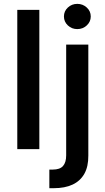

<svg xmlns="http://www.w3.org/2000/svg" viewBox="-20 -779 551 1003"><path d="M185.5 -727.5V0H70.3V-727.5ZM325.7 -545.9H441.4V33.7Q441.9 90.8 420.7 128.7Q399.4 166.5 359.1 185.3Q318.8 204.1 261.2 204.1H237.8V106.9H255.4Q293 106.9 309.3 88.1Q325.7 69.3 325.7 32.7ZM383.8 -627Q355 -627 334.5 -646.2Q314 -665.5 314 -692.9Q314 -720.7 334.5 -739.7Q355 -758.8 383.8 -758.8Q412.6 -758.8 433.3 -739.7Q454.1 -720.7 454.1 -692.9Q454.1 -665.5 433.3 -646.2Q412.6 -627 383.8 -627Z"/></svg>

Font: Inter
Style: 540
Weight: 540
Designer: Rasmus Andersson
Foundry: rsms
Version: Version 4.001;git-66647c0bb